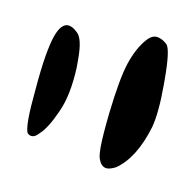

<svg xmlns="http://www.w3.org/2000/svg" viewBox="-39 -670 284 281"><g transform="rotate(10 103.0 -529.0)"><path d="M138.7 -584Q146.5 -607.4 159.2 -622.1Q166 -629.9 172.9 -629.9Q180.7 -629.9 189.5 -622.1Q196.3 -615.2 196.3 -569.3Q196.3 -565.4 196.3 -562.5Q196.3 -521.5 190.4 -499Q175.8 -450.2 148.4 -431.6Q140.6 -427.7 135.7 -427.7Q126 -427.7 122.1 -442.4Q121.1 -447.3 121.1 -456.1Q121.1 -473.6 125 -508.8Q130.9 -560.5 138.7 -584ZM26.4 -606.4Q33.2 -624 43 -624Q49.8 -624 57.6 -616.2Q66.4 -608.4 66.4 -578.1Q66.4 -572.3 66.4 -565.4Q64.5 -523.4 52.7 -498Q41 -471.7 30.3 -461.9Q24.4 -455.1 19.5 -455.1Q15.6 -455.1 12.7 -458Q9.8 -461.9 9.8 -479.5Q9.8 -495.1 12.7 -524.4Q17.6 -583 26.4 -606.4Z"/></g></svg>

Font: CillaFHscript
Style: Medium
Weight: 400
Designer: Cecilia Bingert
Version: Version 001.000